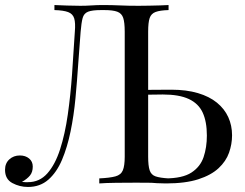

<svg xmlns="http://www.w3.org/2000/svg" viewBox="-23 -728 971 762"><path d="M657 -372Q717 -372 762.5 -358.5Q808 -345 838 -320.5Q868 -296 883 -263Q898 -230 898 -191Q898 -156 886 -122Q874 -88 844.5 -60.5Q815 -33 764 -16.5Q713 0 635 0Q621 0 600 -1Q579 -2 558 -4Q537 -6 522.5 -8.5Q508 -11 508 -14Q508 -16 520 -17Q532 -18 551.5 -18.5Q571 -19 592.5 -19.5Q614 -20 632 -20Q701 -20 736.5 -43Q772 -66 785 -104.5Q798 -143 798 -190Q798 -245 781.5 -281Q765 -317 726.5 -335Q688 -353 623 -353Q612 -353 587.5 -352.5Q563 -352 540 -352Q517 -352 508 -351L506 -370Q542 -371 579 -371.5Q616 -372 657 -372ZM646 -708V-688Q612 -687 594.5 -680.5Q577 -674 571 -656.5Q565 -639 565 -602V-106Q565 -70 571 -52Q577 -34 594.5 -28Q612 -22 646 -20V0Q625 -2 591 -2.5Q557 -3 518 -3Q478 -3 437.5 -2.5Q397 -2 371 0V-20Q413 -22 435 -28Q457 -34 464.5 -52Q472 -70 472 -106V-602Q472 -639 466 -657Q460 -675 442.5 -681.5Q425 -688 391 -688H378Q343 -688 326.5 -681.5Q310 -675 305 -656.5Q300 -638 297 -602Q292 -543 287.5 -475Q283 -407 276.5 -338Q270 -269 257 -206Q244 -143 223 -93.5Q202 -44 169 -15Q136 14 88 14Q55 14 26 -1.5Q-3 -17 -3 -54Q-3 -80 14 -95.5Q31 -111 56 -111Q78 -111 92.5 -99Q107 -87 107 -67Q107 -45 96 -31.5Q85 -18 64 -6Q71 -5 77.5 -5Q84 -5 88 -5Q134 -5 165 -40Q196 -75 215.5 -135.5Q235 -196 246 -273Q257 -350 263 -434.5Q269 -519 274 -602Q277 -637 271.5 -655Q266 -673 247.5 -680Q229 -687 193 -688V-708Q214 -707 243 -706Q272 -705 296 -705Q319 -705 340.5 -706.5Q362 -708 384 -708Q422 -708 453 -706.5Q484 -705 527 -705Q547 -705 569 -705.5Q591 -706 611.5 -706.5Q632 -707 646 -708Z"/></svg>

Font: Playfair Display
Style: Regular
Weight: 400
Designer: Claus Eggers Sørensen
Foundry: Claus Eggers Sørensen
Version: Version 1.203